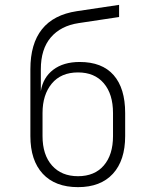

<svg xmlns="http://www.w3.org/2000/svg" viewBox="-20 -760 640 790"><path d="M301 10Q207 10 156 -45Q105 -100 105 -200V-475Q105 -685 296 -714L470 -740V-690L304 -665Q230 -654 189 -606Q148 -558 148 -475V-385Q157 -441 199 -473Q241 -505 308 -505Q400 -505 447.5 -451Q495 -397 495 -295V-200Q495 -100 444.5 -45Q394 10 301 10ZM301 -35Q369 -35 407 -79Q445 -123 445 -200V-295Q445 -373 407 -417.5Q369 -462 301 -462Q231 -462 193 -416Q155 -370 155 -295V-200Q155 -123 194 -79Q233 -35 301 -35Z"/></svg>

Font: JetBrains Mono NL Thin
Style: Regular
Weight: 100
Monospace: yes
Designer: Philipp Nurullin, Konstantin Bulenkov
Foundry: JetBrains
Version: Version 2.305; ttfautohint (v1.8.4.7-5d5b)